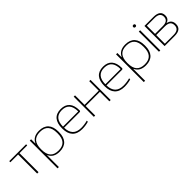

<svg xmlns="http://www.w3.org/2000/svg" viewBox="237 -1915 3366 3366"><g transform="rotate(-45 1920.0 -232.0)"><path d="M229 0H263V-472H455V-500H37V-472H229Z M1014 -241V-259C1014 -417 937 -509 781 -509C683 -509 617 -472 582 -396H579V-500H546V188H579V-104H582C617 -28 683 9 781 9C937 9 1014 -83 1014 -241ZM579 -243V-257C579 -404 640 -482 780 -482C920 -482 981 -404 981 -257V-243C981 -96 920 -19 780 -19C640 -19 579 -96 579 -243Z M1539 -260C1539 -422 1464 -509 1320 -509C1171 -509 1098 -416 1098 -256V-244C1098 -84 1178 9 1341 9C1395 9 1453 1 1500 -14V-41C1449 -26 1391 -19 1342 -19C1202 -19 1135 -93 1131 -234H1514C1534 -234 1539 -243 1539 -260ZM1131 -261C1133 -405 1193 -481 1320 -481C1450 -481 1508 -405 1509 -261Z M1635 0H1668V-236H2020V0H2052V-500H2020V-264H1668V-500H1635Z M2589 -260C2589 -422 2514 -509 2370 -509C2221 -509 2148 -416 2148 -256V-244C2148 -84 2228 9 2391 9C2445 9 2503 1 2550 -14V-41C2499 -26 2441 -19 2392 -19C2252 -19 2185 -93 2181 -234H2564C2584 -234 2589 -243 2589 -260ZM2181 -261C2183 -405 2243 -481 2370 -481C2500 -481 2558 -405 2559 -261Z M3153 -241V-259C3153 -417 3076 -509 2920 -509C2822 -509 2756 -472 2721 -396H2718V-500H2685V188H2718V-104H2721C2756 -28 2822 9 2920 9C3076 9 3153 -83 3153 -241ZM2718 -243V-257C2718 -404 2779 -482 2919 -482C3059 -482 3120 -404 3120 -257V-243C3120 -96 3059 -19 2919 -19C2779 -19 2718 -96 2718 -243Z M3249 -500V0H3282V-500ZM3236 -624C3236 -608 3246 -597 3265 -597C3284 -597 3293 -607 3294 -624V-625C3294 -642 3283 -652 3265 -652C3246 -652 3236 -642 3236 -625Z M3389 0H3638C3750 0 3805 -44 3805 -133C3805 -204 3769 -247 3696 -261C3751 -277 3779 -314 3779 -372C3779 -457 3724 -500 3613 -500H3389ZM3422 -27V-241H3639C3728 -241 3772 -206 3772 -134C3772 -63 3728 -27 3639 -27ZM3422 -270V-473H3613C3702 -473 3746 -439 3746 -372C3746 -303 3701 -270 3613 -270Z"/></g></svg>

Font: LT Wave Alt Thin
Style: Regular
Weight: 100
Designer: Daniel Lyons
Version: Version 2.5 (Glyphs App)